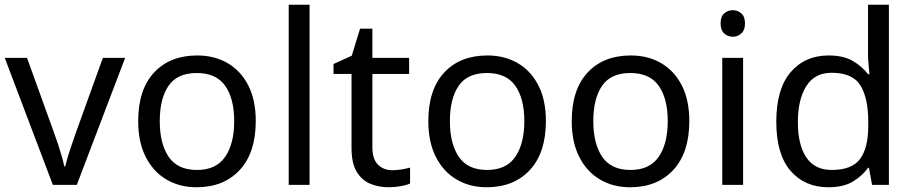

<svg xmlns="http://www.w3.org/2000/svg" viewBox="-20 -780 3855 810"><path d="M203 0 0 -536H94L208 -220Q216 -198 225 -171Q234 -144 241 -119.5Q248 -95 251 -78H255Q259 -95 266.5 -120Q274 -145 283.5 -172Q293 -199 300 -220L414 -536H508L304 0Z M1059 -269Q1059 -136 991.5 -63Q924 10 809 10Q738 10 682.5 -22.5Q627 -55 595 -117.5Q563 -180 563 -269Q563 -402 630 -474Q697 -546 812 -546Q885 -546 940.5 -513.5Q996 -481 1027.5 -419.5Q1059 -358 1059 -269ZM654 -269Q654 -174 691.5 -118.5Q729 -63 811 -63Q892 -63 930 -118.5Q968 -174 968 -269Q968 -364 930 -418Q892 -472 810 -472Q728 -472 691 -418Q654 -364 654 -269Z M1286 0H1198V-760H1286Z M1635 -62Q1655 -62 1676 -65.5Q1697 -69 1710 -73V-6Q1696 1 1670 5.5Q1644 10 1620 10Q1578 10 1542.5 -4.5Q1507 -19 1485 -55Q1463 -91 1463 -156V-468H1387V-510L1464 -545L1499 -659H1551V-536H1706V-468H1551V-158Q1551 -109 1574.5 -85.5Q1598 -62 1635 -62Z M2283 -269Q2283 -136 2215.5 -63Q2148 10 2033 10Q1962 10 1906.5 -22.5Q1851 -55 1819 -117.5Q1787 -180 1787 -269Q1787 -402 1854 -474Q1921 -546 2036 -546Q2109 -546 2164.5 -513.5Q2220 -481 2251.5 -419.5Q2283 -358 2283 -269ZM1878 -269Q1878 -174 1915.5 -118.5Q1953 -63 2035 -63Q2116 -63 2154 -118.5Q2192 -174 2192 -269Q2192 -364 2154 -418Q2116 -472 2034 -472Q1952 -472 1915 -418Q1878 -364 1878 -269Z M2888 -269Q2888 -136 2820.5 -63Q2753 10 2638 10Q2567 10 2511.5 -22.5Q2456 -55 2424 -117.5Q2392 -180 2392 -269Q2392 -402 2459 -474Q2526 -546 2641 -546Q2714 -546 2769.5 -513.5Q2825 -481 2856.5 -419.5Q2888 -358 2888 -269ZM2483 -269Q2483 -174 2520.5 -118.5Q2558 -63 2640 -63Q2721 -63 2759 -118.5Q2797 -174 2797 -269Q2797 -364 2759 -418Q2721 -472 2639 -472Q2557 -472 2520 -418Q2483 -364 2483 -269Z M3072 -737Q3092 -737 3107.5 -723.5Q3123 -710 3123 -681Q3123 -653 3107.5 -639Q3092 -625 3072 -625Q3050 -625 3035 -639Q3020 -653 3020 -681Q3020 -710 3035 -723.5Q3050 -737 3072 -737ZM3115 -536V0H3027V-536Z M3475 10Q3375 10 3315 -59.5Q3255 -129 3255 -267Q3255 -405 3315.5 -475.5Q3376 -546 3476 -546Q3538 -546 3577.5 -523Q3617 -500 3642 -467H3648Q3647 -480 3644.5 -505.5Q3642 -531 3642 -546V-760H3730V0H3659L3646 -72H3642Q3618 -38 3578 -14Q3538 10 3475 10ZM3489 -63Q3574 -63 3608.5 -109.5Q3643 -156 3643 -250V-266Q3643 -366 3610 -419.5Q3577 -473 3488 -473Q3417 -473 3381.5 -416.5Q3346 -360 3346 -265Q3346 -169 3381.5 -116Q3417 -63 3489 -63Z"/></svg>

Font: Noto Sans Tifinagh Ghat
Style: Regular
Weight: 400
Designer: JamraPatel
Foundry: JamraPatel LLC
Version: Version 2.006; ttfautohint (v1.8.4.7-5d5b)